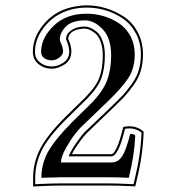

<svg xmlns="http://www.w3.org/2000/svg" viewBox="-20 -661 658 716"><path d="M133.3 -467.8Q133.3 -519 179.7 -564.5Q226.1 -609.9 303.2 -609.9Q335 -609.9 365.5 -601.1Q396 -592.3 422.9 -574.7Q449.7 -557.1 466.1 -526.9Q482.4 -496.6 482.4 -458Q482.4 -406.2 458.5 -369.9Q434.6 -333.5 382.3 -283.2L281.2 -186Q274.4 -179.2 259.5 -160.6Q244.6 -142.1 226.1 -109.4Q207.5 -76.7 207.5 -55.2H395.5Q421.4 -55.2 436.5 -79.8Q451.7 -104.5 465.3 -161.1Q475.6 -163.1 484.4 -155.8Q481.9 -85.9 460.4 2Q414.6 0 382.3 0H207.5L134.3 2Q134.3 -46.4 156.7 -90.3Q179.2 -134.3 248.5 -205.1L322.3 -277.8Q363.8 -320.3 379.2 -361.1Q394.5 -401.9 394.5 -454.1Q394.5 -519 362.8 -552Q331.1 -585 297.4 -585Q248.5 -585 225.8 -562Q203.1 -539.1 203.1 -514.2Q203.1 -509.3 207 -500.2Q210.9 -491.2 211.4 -490.2Q215.3 -476.1 215.3 -470.2Q215.3 -456.5 201.2 -446.3Q187 -436 173.3 -436Q156.7 -436 145 -444.3Q133.3 -452.6 133.3 -467.8ZM102.5 -467.8Q102.5 -524.9 146.7 -575Q190.9 -625 261.7 -637.2Q282.2 -640.6 303.2 -641.1Q339.8 -641.1 375.7 -630.1Q411.6 -619.1 443.1 -598.1Q474.6 -577.1 493.9 -540.5Q513.2 -503.9 513.2 -458Q513.2 -424.8 504.9 -396.7Q496.6 -368.7 477.3 -342.3Q458 -315.9 444.8 -301.8Q431.6 -287.6 403.8 -260.7L303.2 -164.1Q293 -154.3 275.4 -129.9Q257.8 -105.5 248 -85.9H395.5Q404.3 -85.9 416 -111.8Q427.7 -137.7 439 -185.1L439.9 -187.5L442.4 -188Q484.4 -196.3 514.2 -171.4L515.6 -169.9V-168Q512.7 -81.5 490.2 9.3L484.4 34.2L481 33.7Q412.6 30.8 382.3 30.8H207.5Q175.3 30.8 107.4 34.2L103.5 34.7V2Q103.5 -54.2 129.6 -105.7Q155.8 -157.2 226.1 -227.1L300.3 -299.8Q338.9 -339.4 351.1 -373Q363.3 -406.7 363.3 -454.1Q363.3 -483.9 355.5 -505.1Q347.7 -526.4 335.7 -536.1Q323.7 -545.9 314.2 -550Q304.7 -554.2 297.4 -554.2Q288.6 -554.2 282.2 -553.2Q237.3 -547.9 234.4 -515.6Q234.9 -514.2 237.5 -507.8Q240.2 -501.5 241.2 -498.5Q246.6 -480 246.1 -470.2Q246.1 -437 221.2 -420.9Q196.3 -404.8 173.3 -404.8Q145 -404.8 123.8 -421.9Q102.5 -439 102.5 -467.8ZM110.4 -467.8Q110.4 -442.9 129.2 -428Q147.9 -413.1 173.3 -413.1Q194.3 -413.1 216.3 -427.2Q238.3 -441.4 238.3 -470.2Q238.3 -479.5 233.4 -496.1Q232.9 -498.5 230.2 -504.9Q227.5 -511.2 226.6 -513.7L226.1 -515.1Q226.6 -522.5 229.5 -530.3Q232.4 -538.1 245.8 -548.1Q259.3 -558.1 281.2 -561Q288.6 -562 297.4 -562Q306.2 -562 317.1 -557.4Q328.1 -552.7 341.1 -542Q354 -531.2 362.5 -508.3Q371.1 -485.4 371.1 -454.1Q371.1 -405.8 358.4 -370.4Q345.7 -335 306.2 -294.4L231.9 -221.2Q162.1 -152.3 136.7 -102.3Q111.3 -52.2 111.3 2V25.9Q171.9 22.9 207.5 22.9H382.3Q418.5 22.9 478 25.9L482.4 7.3Q504.4 -81.5 507.8 -166.5Q481.9 -187 446.3 -180.7Q421.4 -78.1 395.5 -78.1H235.8L238.3 -83.5Q248.5 -105.5 267.1 -131.8Q285.6 -158.2 297.4 -169.9L398.4 -266.6Q425.8 -293 439 -307.1Q452.1 -321.3 470.7 -346.7Q489.3 -372.1 497.3 -399.2Q505.4 -426.3 505.4 -458Q505.4 -502 486.8 -536.6Q468.3 -571.3 438.2 -591.8Q408.2 -612.3 373.5 -622.6Q338.9 -632.8 303.2 -632.8Q282.7 -632.8 263.2 -629.4Q195.3 -617.2 152.8 -569.6Q110.4 -522 110.4 -467.8Z"/></svg>

Font: Linux Libertine Initials
Style: Initials
Weight: 400
Designer: Philipp H. Poll
Foundry: Philipp H. Poll
Version: Version 5.0.6